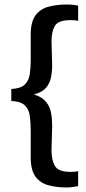

<svg xmlns="http://www.w3.org/2000/svg" viewBox="-20 -758 379 850"><path d="M326 66Q326 66 308 69Q290 72 276 72Q232 72 195.5 62.5Q159 53 137.5 24.5Q116 -4 116 -62V-178Q116 -215 112 -244.5Q108 -274 90 -291.5Q72 -309 30 -311V-364Q71 -366 89 -383Q107 -400 111.5 -428Q116 -456 116 -490V-604Q116 -662 137.5 -690.5Q159 -719 195.5 -728.5Q232 -738 276 -738Q291 -738 305 -736.5Q319 -735 326 -733V-666Q310 -669 293 -669Q238 -669 223 -643.5Q208 -618 208 -576L211 -471Q211 -441 205.5 -414.5Q200 -388 183 -368.5Q166 -349 130 -340Q166 -329 183.5 -307.5Q201 -286 206 -258.5Q211 -231 211 -200L208 -93Q208 -50 223 -23.5Q238 3 293 3Q308 3 326 0Z"/></svg>

Font: Epunda Sans SemiBold
Style: Regular
Weight: 600
Designer: Simon Atzbach
Foundry: typofactur
Version: Version 2.204; ttfautohint (v1.8.4.7-5d5b)